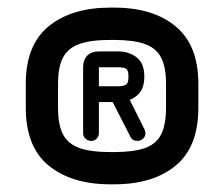

<svg xmlns="http://www.w3.org/2000/svg" viewBox="-20 -684 563 499"><path d="M47 -466.5Q47 -567.2 106.6 -615.8Q166.2 -664.2 266.2 -664.2H277Q377.8 -664.2 436.6 -615.4Q495.5 -566.5 495.5 -466.5V-404Q495.5 -302.2 436.6 -253.6Q377.8 -205 277 -205H266.2Q166.2 -205 106.6 -253.6Q47 -302.2 47 -404ZM130.8 -466.5V-404Q130.8 -360 143.6 -335.1Q156.5 -310.2 186 -299.5Q215.5 -288.8 266.2 -288.8H277Q327 -288.8 356.5 -299.1Q386 -309.5 398.8 -334.8Q411.5 -360 411.5 -404V-466.5Q411.5 -509.5 398.8 -534.2Q386 -559 356.5 -569.6Q327 -580.2 277 -580.2H266.2Q215.5 -580.2 186 -569.6Q156.5 -559 143.6 -534.2Q130.8 -509.5 130.8 -466.5ZM237 -338Q237 -329.5 231.2 -323.6Q225.5 -317.8 217 -317.8Q208.5 -317.8 202.2 -323.6Q196 -329.5 196 -338V-507Q196 -550.5 239.5 -550.5H285.8Q315 -550.5 335 -535Q355 -519.5 355 -486.2V-483Q355 -451 335 -434.9Q315 -418.8 285.8 -418.8H217Q208.5 -418.8 202.2 -424.5Q196 -430.2 196 -438.8Q196 -448 202.2 -453.9Q208.5 -459.8 217 -459.8H285.8Q301.2 -459.8 307.5 -464Q313.8 -468.2 313.8 -483V-486.2Q313.8 -501.2 307.9 -505.2Q302 -509.2 285.8 -509.2H237ZM267.2 -429.8Q265.5 -433.8 265.5 -438.8Q265.5 -448 271.8 -453.9Q278 -459.8 285.8 -459.8Q298.2 -459.8 305 -448.8L355.5 -347.8Q358 -343 358 -338Q358 -329.5 351.8 -323.6Q345.5 -317.8 337.2 -317.8Q323.8 -317.8 318.8 -328.8Z"/></svg>

Font: Libertine-Super Thin
Style: Regular
Weight: 100
Designer: Bastien Sozeau
Foundry: NBR — Bastien Sozeau
Version: Version 2.003;gftools[0.9.33]